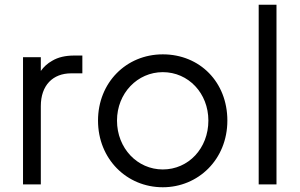

<svg xmlns="http://www.w3.org/2000/svg" viewBox="-20 -777 1262 809"><path d="M152 0V-330C152 -418 203 -468 280 -468H327V-543H293C256 -543 225 -536 200 -521C180 -510 164 -495 152 -478V-536H77V0Z M666 12C815 12 938 -105 938 -269C938 -431 822 -548 666 -548C511 -548 393 -428 393 -269C393 -107 514 12 666 12ZM666 -63C559 -63 473 -152 473 -269C473 -384 559 -473 666 -473C774 -473 858 -384 858 -269C858 -152 774 -63 666 -63Z M1145 0V-757H1070V0Z"/></svg>

Font: Plus Jakarta Sans
Style: Regular
Weight: 400
Designer: Gumpita Rahayu
Foundry: Tokotype
Version: Version 2.071;gftools[0.9.30]